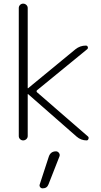

<svg xmlns="http://www.w3.org/2000/svg" viewBox="-20 -770 554 1053"><path d="M83 -24V-726Q83 -736 90 -743Q97 -750 107 -750Q117 -750 124.5 -743Q132 -736 132 -726V-287Q132 -286 133 -286H134L394 -500Q419 -520 451 -520Q459 -520 461.5 -512.5Q464 -505 458 -500L183 -275Q178 -270 183 -264L463 -21Q468 -16 465 -8Q462 0 455 0Q424 0 400 -21L134 -254H133Q132 -254 132 -253V-24Q132 -14 124.5 -7Q117 0 107 0Q97 0 90 -7Q83 -14 83 -24ZM248 88Q258 60 287 60Q297 60 303.5 69Q310 78 306 88L246 241Q238 263 214 263Q205 263 200 256Q195 249 198 241Z"/></svg>

Font: Rounded Mplus 1c Light
Style: Regular
Weight: 300
Version: Version 1.059.20150529